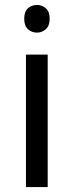

<svg xmlns="http://www.w3.org/2000/svg" viewBox="-20 -757 298 777"><path d="M173 -536V0H85V-536ZM130 -737Q150 -737 165.5 -723.5Q181 -710 181 -681Q181 -653 165.5 -639Q150 -625 130 -625Q108 -625 93 -639Q78 -653 78 -681Q78 -710 93 -723.5Q108 -737 130 -737Z"/></svg>

Font: umalayalam85
Style: Book
Weight: 400
Designer: Jelle Bosma - Monotype Design Team
Foundry: Monotype Imaging Inc.
Version: Version 2.003